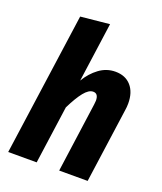

<svg xmlns="http://www.w3.org/2000/svg" viewBox="-140 -848 792 938"><g transform="rotate(20 256.5 -378.5)"><path d="M485 -423Q485 -405 482 -387L428 0H280L330 -361Q332 -377 332 -382Q332 -419 305 -419Q282 -419 257.5 -388.5Q233 -358 205 -301L163 0H15L119 -742L269 -757L226 -448Q252 -492 290 -520Q328 -548 374 -548Q426 -548 455.5 -514.5Q485 -481 485 -423Z"/></g></svg>

Font: Fira Sans Condensed
Style: Bold Italic
Weight: 700
Width: 3
Italic angle: -8°
Designer: Carrois Corporate & Edenspiekermann AG
Foundry: Carrois Corporate GbR & Edenspiekermann AG
Version: Version 4.203